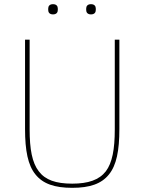

<svg xmlns="http://www.w3.org/2000/svg" viewBox="-20 -888 692 920"><path d="M122 -698V-268C122 -173 134 -108 166 -67C197 -26 247 -8 326 -8C403 -8 455 -26 487 -67C518 -108 530 -173 530 -268V-698H552V-270C552 -166 538 -96 502 -52C466 -7 410 12 326 12C242 12 186 -7 150 -52C114 -96 100 -166 100 -270V-698ZM234 -819C217 -819 211 -829 211 -840V-847C211 -858 217 -868 234 -868C251 -868 257 -858 257 -847V-840C257 -829 251 -819 234 -819ZM416 -819C399 -819 393 -829 393 -840V-847C393 -858 399 -868 416 -868C433 -868 439 -858 439 -847V-840C439 -829 433 -819 416 -819Z"/></svg>

Font: Plexus Sans Thin
Style: Regular
Weight: 250
Version: Version 2.001;PS 002.001;hotconv 1.0.70;makeotf.lib2.5.58329